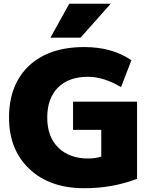

<svg xmlns="http://www.w3.org/2000/svg" viewBox="-20 -990 811 1020"><path d="M408 -790H248L348 -970H568ZM368 -450H708V-40Q577 10 428 10Q245 10 136.5 -92Q28 -194 28 -365Q28 -540 133.5 -640Q239 -740 428 -740Q576 -740 678 -670L623 -527Q531 -582 448 -582Q345 -582 288 -525Q231 -468 231 -365Q231 -263 290 -205.5Q349 -148 448 -148Q487 -148 518 -158V-300H368Z"/></svg>

Font: Mplus 1p Black
Style: Regular
Weight: 900
Version: Version 1.061